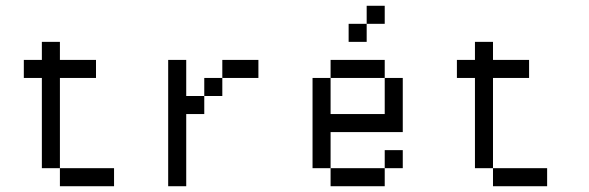

<svg xmlns="http://www.w3.org/2000/svg" viewBox="-20 -645 2040 665"><path d="M125 -500H187.5V-437.5H312.5V-375H187.5V-62.5H125V-375H62.5V-437.5H125ZM187.5 -62.5H375V0H187.5Z M750 -437.5H875V-375H750ZM687.5 -375H750V-312.5H687.5ZM562.5 -437.5H625V-312.5H687.5V-250H625V0H562.5Z M1312.5 -125H1375V-62.5H1312.5ZM1125 -62.5H1312.5V0H1125ZM1062.5 -375H1125V-250H1312.5V-375H1375V-187.5H1125V-62.5H1062.5ZM1125 -437.5H1312.5V-375H1125ZM1187.5 -562.5H1250V-500H1187.5ZM1250 -625H1312.5V-562.5H1250Z M1625 -500H1687.5V-437.5H1812.5V-375H1687.5V-62.5H1625V-375H1562.5V-437.5H1625ZM1687.5 -62.5H1875V0H1687.5Z"/></svg>

Font: Pixel Operator Mono
Style: Regular
Weight: 400
Monospace: yes
Designer: Jayvee Enaguas (HarvettFox96)
Version: 2016.04.25